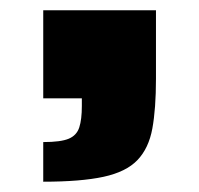

<svg xmlns="http://www.w3.org/2000/svg" viewBox="-20 -191 387 373"><path d="M64 162V85Q98 85 113.5 78.5Q129 72 134 56.5Q139 41 139 15V0H64V-171H283V-38Q283 20 276 58.5Q269 97 247 120Q225 143 181 152.5Q137 162 64 162Z"/></svg>

Font: Saira Thin Black
Style: Regular
Weight: 900
Version: Version 1.101